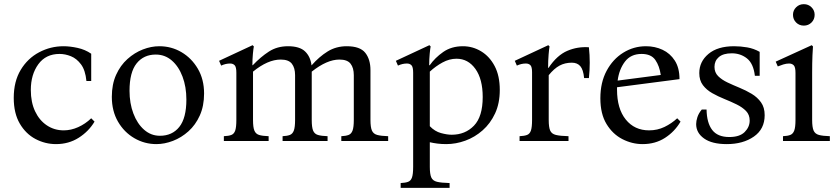

<svg xmlns="http://www.w3.org/2000/svg" viewBox="-20 -677 4023 922"><path d="M249 15Q197 15 150.5 -9.5Q104 -34 75 -83.5Q46 -133 46 -207Q46 -286 79.5 -341.5Q113 -397 168 -426Q223 -455 285 -455Q316 -455 352.5 -447Q389 -439 418 -419V-288H395Q390 -340 369 -368Q348 -396 320.5 -407Q293 -418 266 -418Q200 -418 164 -368.5Q128 -319 128 -245Q128 -186 148.5 -142.5Q169 -99 205 -75Q241 -51 286 -51Q321 -51 355.5 -66.5Q390 -82 418 -109L434 -93Q406 -46 358 -15.5Q310 15 249 15Z M745 -455Q803 -455 851.5 -426.5Q900 -398 930 -347Q960 -296 960 -228Q960 -168 939.5 -122.5Q919 -77 885 -46.5Q851 -16 810.5 -0.5Q770 15 731 15Q674 15 625 -13.5Q576 -42 546.5 -93Q517 -144 517 -212Q517 -272 537.5 -317.5Q558 -363 592 -393.5Q626 -424 666 -439.5Q706 -455 745 -455ZM748 -25Q807 -25 841 -67.5Q875 -110 875 -199Q875 -260 856.5 -309Q838 -358 805 -386.5Q772 -415 728 -415Q670 -415 636 -372.5Q602 -330 602 -241Q602 -181 620.5 -132Q639 -83 672 -54Q705 -25 748 -25Z M1055 0V-23Q1078 -24 1091 -29Q1104 -34 1109.5 -50Q1115 -66 1115 -101V-328Q1115 -355 1107 -363.5Q1099 -372 1085 -372Q1074 -372 1063.5 -369.5Q1053 -367 1042 -362L1032 -385L1193 -460L1199 -454Q1197 -445 1194.5 -419Q1192 -393 1192 -364H1194Q1232 -404 1271.5 -429.5Q1311 -455 1363 -455Q1419 -455 1445 -430Q1471 -405 1476 -363Q1513 -405 1553.5 -430Q1594 -455 1645 -455Q1709 -455 1734 -423.5Q1759 -392 1759 -340V-101Q1759 -66 1766 -50Q1773 -34 1791.5 -29Q1810 -24 1844 -23V0H1619V-23Q1641 -24 1654 -29Q1667 -34 1673 -50Q1679 -66 1679 -101V-316Q1679 -351 1663.5 -371Q1648 -391 1610 -391Q1550 -391 1477 -333V-101Q1477 -66 1483.5 -50Q1490 -34 1506.5 -29Q1523 -24 1553 -23V0H1337V-23Q1359 -24 1372 -29Q1385 -34 1391 -50Q1397 -66 1397 -101V-316Q1397 -351 1381.5 -371Q1366 -391 1328 -391Q1266 -391 1195 -333V-101Q1195 -66 1201.5 -50Q1208 -34 1224 -29Q1240 -24 1270 -23V0Z M2139 202V225H1904V202Q1927 201 1940 196Q1953 191 1958.5 175Q1964 159 1964 124V-328Q1964 -355 1956 -363.5Q1948 -372 1934 -372Q1923 -372 1912.5 -369.5Q1902 -367 1891 -362L1881 -385L2042 -460L2048 -454Q2046 -445 2043.5 -419Q2041 -393 2041 -364H2043V-363Q2069 -400 2108.5 -427.5Q2148 -455 2203 -455Q2250 -455 2290.5 -430.5Q2331 -406 2355.5 -359.5Q2380 -313 2380 -245Q2380 -181 2357.5 -132.5Q2335 -84 2297.5 -51Q2260 -18 2214.5 -1.5Q2169 15 2123 15Q2100 15 2080.5 12.5Q2061 10 2044 6V124Q2044 159 2051 175Q2058 191 2078.5 196Q2099 201 2139 202ZM2149 -30Q2214 -30 2256 -73.5Q2298 -117 2298 -211Q2298 -297 2263 -346Q2228 -395 2172 -395Q2138 -395 2105 -377Q2072 -359 2044 -333V-71Q2068 -46 2097.5 -38Q2127 -30 2149 -30Z M2475 0V-23Q2498 -24 2511 -29Q2524 -34 2529.5 -50Q2535 -66 2535 -101V-330Q2535 -356 2527 -364Q2519 -372 2505 -372Q2494 -372 2483.5 -369.5Q2473 -367 2462 -362L2452 -385L2613 -460L2619 -454Q2617 -445 2614.5 -415.5Q2612 -386 2612 -351H2614Q2655 -412 2704.5 -433Q2754 -454 2808 -450Q2816 -376 2808 -302H2785Q2781 -343 2766.5 -359.5Q2752 -376 2726 -376Q2693 -376 2667 -362Q2641 -348 2615 -316V-101Q2615 -66 2622 -50Q2629 -34 2649.5 -29Q2670 -24 2710 -23V0Z M3066 15Q3015 15 2968.5 -9Q2922 -33 2892.5 -81.5Q2863 -130 2863 -205Q2863 -281 2893 -337Q2923 -393 2973 -424Q3023 -455 3082 -455Q3125 -455 3161.5 -438Q3198 -421 3220.5 -386Q3243 -351 3243 -297L2943 -258Q2943 -253 2943 -247Q2943 -155 2985 -103Q3027 -51 3097 -51Q3137 -51 3171 -67.5Q3205 -84 3232 -109L3248 -93Q3220 -45 3173.5 -15Q3127 15 3066 15ZM3061 -418Q3009 -418 2981 -381Q2953 -344 2946 -290L3153 -317Q3147 -360 3127 -389Q3107 -418 3061 -418Z M3470 15Q3399 15 3361 -12Q3323 -39 3323 -81Q3323 -96 3329 -114.5Q3335 -133 3350 -151H3373Q3374 -87 3400 -53Q3426 -19 3482 -19Q3532 -19 3556 -43Q3580 -67 3580 -98Q3580 -126 3562.5 -144Q3545 -162 3517.5 -175.5Q3490 -189 3459 -201.5Q3428 -214 3400.5 -229.5Q3373 -245 3355.5 -268Q3338 -291 3338 -326Q3338 -381 3382 -418Q3426 -455 3505 -455Q3536 -455 3568 -449.5Q3600 -444 3628 -428V-313H3605Q3598 -372 3567 -396.5Q3536 -421 3494 -421Q3453 -421 3432 -403Q3411 -385 3411 -356Q3411 -329 3428.5 -311.5Q3446 -294 3473.5 -281Q3501 -268 3531.5 -255.5Q3562 -243 3589.5 -226.5Q3617 -210 3634.5 -185.5Q3652 -161 3652 -124Q3652 -57 3600 -21Q3548 15 3470 15Z M3880 -101Q3880 -66 3887 -50Q3894 -34 3912.5 -29Q3931 -24 3965 -23V0H3740V-23Q3762 -24 3775 -29Q3788 -34 3794 -50Q3800 -66 3800 -101V-327Q3800 -355 3791.5 -363.5Q3783 -372 3769 -372Q3756 -372 3741.5 -367.5Q3727 -363 3715 -358L3705 -381L3878 -460L3884 -454Q3883 -446 3881.5 -411Q3880 -376 3880 -328ZM3840 -554Q3818 -554 3803 -569Q3788 -584 3788 -606Q3788 -627 3803 -642Q3818 -657 3840 -657Q3862 -657 3877 -642Q3892 -627 3892 -606Q3892 -584 3877 -569Q3862 -554 3840 -554Z"/></svg>

Font: Bona Nova
Style: Regular
Weight: 400
Designer: Mateusz Machalski
Foundry: Capitalics
Version: Version 4.001; ttfautohint (v1.8.3)